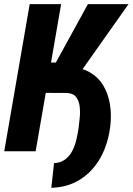

<svg xmlns="http://www.w3.org/2000/svg" viewBox="-20 -731 641 928"><path d="M275.4 -710.9 152.3 0H0.5L123.5 -710.9ZM601.1 -710.9 299.3 -283.7H172.9L177.2 -428.7H250L404.8 -710.9ZM166 -282.2 188 -407.7 310.1 -407.2Q371.1 -405.8 412.8 -382.1Q454.6 -358.4 478.8 -318.4Q502.9 -278.3 511.2 -228Q519.5 -177.7 513.2 -122.6Q506.3 -62.5 485.1 -9.3Q463.9 43.9 427.5 85.4Q391.1 127 341.3 150.9Q291.5 174.8 228 176.8L241.2 57.6Q273.9 55.7 295.4 39.3Q316.9 22.9 329.8 -2.4Q342.8 -27.8 349.4 -56.9Q356 -85.9 359.9 -112.8Q362.3 -132.8 365.2 -160.6Q368.2 -188.5 365.2 -215.3Q362.3 -242.2 348.6 -261Q335 -279.8 304.2 -281.7Z"/></svg>

Font: Roboto Condensed ExtraBold
Style: Italic
Weight: 800
Italic angle: -12°
Designer: Christian Robertson
Foundry: Google
Version: Version 3.008; 2023